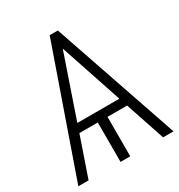

<svg xmlns="http://www.w3.org/2000/svg" viewBox="-168 -821 872 935"><g transform="rotate(-30 268.0 -353.5)"><path d="M403.3 -221.7H293V0H238.3V-221.7H134.8L58.6 0H1L248 -707H293.9L536.1 0H477.5ZM387.2 -269.5 270.5 -618.7 150.9 -269.5Z"/></g></svg>

Font: Pretendard GOV ExtraLight
Style: Regular
Weight: 200
Designer: Base glyphs from Inter by Rasmus Andersson; Hangeul glyphs from Noto Sans CJK(Source Han Sans) by Jang Soo-young and Kan
Foundry: Kil Hyung-jin
Version: Version 1.309